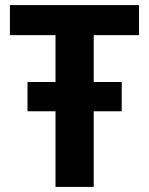

<svg xmlns="http://www.w3.org/2000/svg" viewBox="-20 -734 586 754"><path d="M198 0H348V-297H458V-412H348V-596H526V-714H19V-596H198V-412H88V-297H198Z"/></svg>

Font: Noto Sans Display
Style: Bold
Weight: 700
Designer: Monotype Design Team
Foundry: Monotype Imaging Inc.
Version: Version 1.900